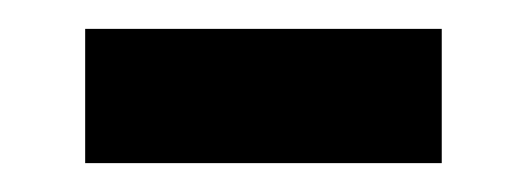

<svg xmlns="http://www.w3.org/2000/svg" viewBox="-20 -336 364 133"><path d="M39 -223V-316H286V-223Z"/></svg>

Font: Noto Serif Malayalam SemiBold
Style: Regular
Weight: 600
Designer: Indian type Foundry, Jelle Bosma, Monotype Design Team
Foundry: Monotype Imaging Inc.
Version: Version 2.104; ttfautohint (v1.8.4.7-5d5b)